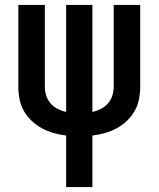

<svg xmlns="http://www.w3.org/2000/svg" viewBox="-20 -550 640 775"><path d="M247 205V-3Q221 -6 196.5 -13Q172 -20 149.5 -32Q127 -44 108 -62Q89 -80 76.5 -102Q64 -124 59 -149.5Q54 -175 54 -200V-530H161V-200Q161 -182 166.5 -164.5Q172 -147 184 -133Q196 -119 212.5 -110.5Q229 -102 247 -98V-530H353V-98Q371 -102 387.5 -110.5Q404 -119 416 -133Q428 -147 433.5 -164.5Q439 -182 439 -200V-530H546V-200Q546 -175 541 -149.5Q536 -124 523.5 -102Q511 -80 492 -62Q473 -44 450.5 -32Q428 -20 403.5 -13Q379 -6 353 -3V205Z"/></svg>

Font: Iosevka Curly SmBdEx
Style: Regular
Weight: 600
Width: 7
Monospace: yes
Designer: Belleve Invis
Foundry: Belleve Invis
Version: Version 11.1.0; ttfautohint (v1.8.3)